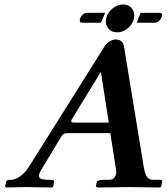

<svg xmlns="http://www.w3.org/2000/svg" viewBox="-20 -834 742 855"><path d="M606 -776.9H689.9Q704.1 -776.9 701.2 -762.2Q699.2 -752.4 689.7 -742.7Q680.2 -732.9 671.9 -732.9H588.9ZM429.7 -732.9H344.7Q332.5 -732.9 335.9 -748Q336.9 -753.9 341.3 -760.5Q345.7 -767.1 352.1 -772Q358.4 -776.9 364.3 -776.9H448.2ZM314.5 -288.1H464.4L429.2 -514.2L297.9 -299.8Q296.4 -292.5 299.1 -290.3Q301.8 -288.1 314.5 -288.1ZM164.6 -79.1Q157.2 -66.9 154.8 -59.6Q152.3 -52.2 154.8 -45.4Q157.2 -38.6 168.9 -35.9Q180.7 -33.2 202.1 -33.2Q214.4 -33.2 218.3 -31Q222.2 -28.8 220.7 -22.9L216.8 -2.9L210.9 1Q119.1 -1 95.2 -1L9.8 1L2.4 -2L6.8 -22.9Q8.3 -29.8 13.2 -31.5Q18.1 -33.2 28.8 -33.2Q45.9 -33.2 68.1 -47.9Q90.3 -62.5 108.4 -90.8L445.3 -627Q455.6 -643.1 469.5 -650.6Q483.4 -658.2 493.7 -658.2Q526.9 -658.2 532.2 -627L620.1 -90.8Q623.5 -71.3 627.9 -59.3Q632.3 -47.4 640.6 -40.3Q648.9 -33.2 661.1 -33.2H689Q699.7 -33.2 701.4 -31.2Q703.1 -29.3 701.7 -22.9L697.8 -2.9L691.9 1Q596.2 -1 558.1 -1L413.6 1L406.7 -3.9L411.1 -22.9Q413.1 -32.7 439 -33.2H465.8Q490.7 -33.2 496.6 -59.1Q499 -70.3 497.6 -73.2L471.2 -241.2H287.1Q271.5 -241.2 265.6 -238.8Q259.8 -236.3 253.4 -227.1ZM461.7 -708.3Q447.3 -726.6 452.9 -752Q458.5 -777.3 480.5 -795.7Q502.4 -814 528.1 -814Q553.7 -814 567.9 -795.7Q582 -777.3 576.7 -752Q571.3 -726.6 549.3 -708.3Q527.3 -689.9 501.7 -689.9Q476.1 -689.9 461.7 -708.3Z"/></svg>

Font: Linux Libertine Slanted
Style: Semibold Slanted
Weight: 600
Designer: Philipp H. Poll
Foundry: Philipp H. Poll
Version: Version 5.1.1